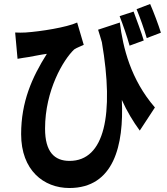

<svg xmlns="http://www.w3.org/2000/svg" viewBox="-20 -863 840 963"><path d="M787 -699C775 -738 751 -802 733 -843L665 -817C682 -776 703 -717 716 -672L787 -699ZM701 -660C689 -701 665 -764 650 -805L580 -782C597 -738 617 -681 630 -634L701 -660ZM591 -362C617 -304 648 -253 681 -208L757 -324C635 -465 597 -624 581 -750L472 -714C478 -693 486 -671 491 -651C553 -289 505 -56 329 -56C253 -56 206 -101 206 -218C206 -410 298 -564 352 -615C365 -624 388 -632 400 -638L367 -750C315 -726 184 -705 108 -700C93 -699 70 -699 56 -700L68 -568C87 -572 107 -574 124 -577C148 -581 184 -589 215 -593C140 -474 86 -352 86 -190C86 -9 199 80 328 80C551 80 602 -134 591 -362Z"/></svg>

Font: Glow Sans TC Compressed
Style: Bold
Weight: 700
Width: 2
Designer: Ryoko NISHIZUKA (kana, bopomofo & ideographs); Paul D. Hunt (Latin, Greek & Cyrillic); Sandoll Communications, Soo-young
Version: Version 0.93